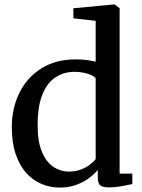

<svg xmlns="http://www.w3.org/2000/svg" viewBox="-20 -839 644 870"><path d="M251.5 11Q208 11 168.8 -5.2Q129.5 -21.5 99 -55.2Q68.5 -89 51 -141Q33.5 -193 33.5 -264Q33.5 -348 67.5 -417.5Q101.5 -487 166.5 -528.5Q231.5 -570 323.5 -570Q348.5 -570 371.5 -567.2Q394.5 -564.5 413.5 -559.5V-744.5L312.5 -756V-801.5L496.5 -819H499L522 -802V-52.5H579.5V-5Q559 -0.5 530.8 4.8Q502.5 10 473 10Q448.5 10 435.8 2Q423 -6 423 -37.5V-69Q406 -48 380.2 -29.8Q354.5 -11.5 321.8 -0.2Q289 11 251.5 11ZM293.5 -61.5Q321.5 -61.5 345 -70.2Q368.5 -79 386.2 -92.2Q404 -105.5 413.5 -118V-484Q406 -495.5 378 -504.5Q350 -513.5 317.5 -513.5Q271 -513.5 233.5 -490Q196 -466.5 173.8 -415Q151.5 -363.5 150.5 -279Q149.5 -201.5 169 -153.5Q188.5 -105.5 221.2 -83.5Q254 -61.5 293.5 -61.5Z"/></svg>

Font: Merriweather Light 18pt Medium
Style: Regular
Weight: 500
Version: Version 2.100